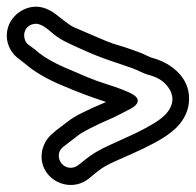

<svg xmlns="http://www.w3.org/2000/svg" viewBox="-21 -511 573 561"><path d="M78 -441C99 -445 119 -425 136 -411C160 -392 181 -384 209 -371C276 -340 305 -333 365 -312C384 -305 398 -296 414 -292C436 -286 452 -277 463 -265C495 -231 487 -193 447 -163C427 -148 391 -128 341 -106C267 -73 254 -66 216 -35L207 -28C198 -22 191 -20 181 -21C152 -25 139 -63 164 -82L174 -90C182 -96 193 -104 208 -116C218 -124 253 -143 309 -167C323 -174 340 -182 362 -194C362 -194 406 -216 362 -238C348 -245 326 -254 294 -264C243 -280 222 -291 184 -307C140 -325 106 -344 84 -364C83 -364 83 -365 83 -365L64 -379C55 -385 52 -392 50 -402C47 -423 60 -438 78 -441ZM0 -393C4 -371 16 -352 34 -339L52 -325C80 -301 117 -279 164 -260C204 -243 237 -230 289 -213C232 -189 195 -171 176 -155C161 -143 150 -136 143 -130L134 -122C100 -96 87 -42 118 -3C145 31 198 42 237 12L248 3C283 -26 284 -26 361 -60C413 -83 451 -103 477 -123C515 -152 535 -190 531 -234C526 -289 477 -327 427 -341C414 -344 397 -355 381 -360C353 -370 339 -375 308 -384C292 -389 227 -418 196 -431C181 -437 151 -463 140 -471C118 -487 94 -495 69 -490C28 -482 -8 -443 0 -393Z"/></svg>

Font: AppleStorm
Style: XbdOut
Weight: 800
Foundry: Cannot Into Space Fonts
Version: Version 1.01